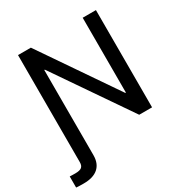

<svg xmlns="http://www.w3.org/2000/svg" viewBox="-237 -883 1181 1244"><g transform="rotate(-30 353.5 -261.0)"><path d="M-27.3 204.1V121.1Q-19.5 121.6 -6.6 121.8Q6.3 122.1 14.2 122.1Q48.8 122.1 62.3 110.6Q75.7 99.1 75.7 73.7V-62H174.8V78.6Q174.8 140.6 137.7 173.3Q100.6 206.1 29.3 206.1Q11.2 206.1 -3.2 205.6Q-17.6 205.1 -27.3 204.1ZM658.7 -727.5V0H562.5L179.2 -558.6H174.8V0H75.7V-727.5H171.9L555.2 -167.5H559.6V-727.5Z"/></g></svg>

Font: Inter Cardless Tabular
Style: Regular
Weight: 400
Designer: Rasmus Andersson
Foundry: rsms
Version: Version 4.000;git-4fc901f